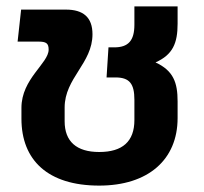

<svg xmlns="http://www.w3.org/2000/svg" viewBox="-20 -570 637 600"><path d="M290 10C443 10 535 -71 535 -201V-253C535 -312 522 -349 466 -375C520 -399 535 -435 535 -496V-550H400V-493C400 -443 381 -422 337 -422H319L313 -328H341C385 -328 400 -308 400 -258V-195C400 -128 363 -95 290 -95C219 -95 182 -128 182 -191V-234C182 -326 269 -372 269 -463C269 -516 240 -540 186 -540H46L35 -440H100C124 -440 132 -435 132 -415C132 -372 47 -324 47 -233V-199C47 -70 129 10 290 10Z"/></svg>

Font: Kanit Medium
Style: Regular
Weight: 500
Designer: Katatrad Team
Foundry: CadsonDemak
Version: Version 1.000;PS 001.000;hotconv 1.0.88;makeotf.lib2.5.64775